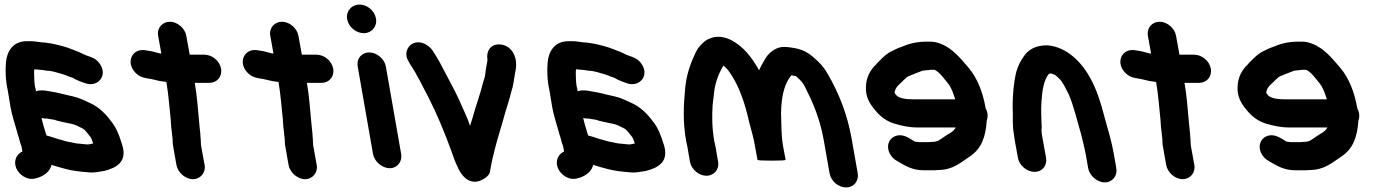

<svg xmlns="http://www.w3.org/2000/svg" viewBox="-20 -740 6051 839"><path d="M133 -437H130C129 -430 129 -424 129 -417C130 -396 129 -373 136 -349L137 -341C144 -344 152 -345 159 -345H165C173 -345 183 -344 196 -341C233 -336 263 -326 298 -319C326 -313 351 -300 375 -289C410 -273 441 -244 464 -212C488 -184 501 -149 514 -107C537 -34 491 -7 435 7C415 10 392 16 366 13C329 10 293 6 262 -3L226 -13C221 -14 211 -19 205 -19C198 12 167 33 133 40C98 49 63 23 51 -5C37 -40 55 -68 78 -78L74 -100C71 -107 69 -114 67 -121L61 -143C58 -150 57 -156 55 -163C46 -196 32 -236 26 -272L14 -345C4 -388 3 -433 6 -467C10 -516 37 -560 97 -560H116C135 -560 159 -554 177 -554C185 -553 193 -551 204 -550C234 -544 270 -535 296 -524L311 -518C328 -513 341 -504 357 -498C382 -489 398 -485 414 -464C452 -414 413 -362 360 -374C338 -381 315 -389 296 -401H295C280 -405 266 -413 250 -417C231 -422 207 -431 185 -431C178 -432 172 -433 166 -434C161 -434 140 -437 133 -437ZM161 -225C162 -223 163 -221 163 -218C169 -192 176 -172 183 -148C199 -144 211 -140 225 -135L239 -131C243 -130 253 -127 257 -126L275 -121C292 -119 311 -112 329 -112C338 -111 347 -110 358 -109H367C374 -110 381 -112 387 -113C382 -128 379 -139 370 -148C363 -157 351 -174 340 -179C326 -186 309 -196 292 -199L272 -203C253 -208 234 -210 216 -217C210 -218 193 -220 185 -222H180C173 -222 167 -223 161 -225Z M794 -584 809 -501H873C907 -501 940 -474 946 -440C952 -406 929 -378 895 -378H831C842 -317 844 -266 850 -209C852 -194 852 -182 854 -168C855 -160 856 -152 856 -144C858 -130 857 -116 859 -102L874 -19C880 14 856 43 823 43C790 43 757 14 751 -19L735 -110C734 -118 735 -129 734 -137C731 -150 732 -160 730 -171C727 -186 728 -201 726 -218C720 -272 717 -323 707 -382C696 -383 686 -385 678 -386C662 -389 644 -395 627 -397L616 -399C599 -402 584 -409 571 -423C529 -468 557 -527 611 -521L624 -519C635 -518 646 -515 658 -512C666 -510 676 -506 685 -506L671 -584C665 -617 689 -645 722 -645C755 -645 788 -617 794 -584Z M1284 -584 1299 -501H1363C1397 -501 1430 -474 1436 -440C1442 -406 1419 -378 1385 -378H1321C1332 -317 1334 -266 1340 -209C1342 -194 1342 -182 1344 -168C1345 -160 1346 -152 1346 -144C1348 -130 1347 -116 1349 -102L1364 -19C1370 14 1346 43 1313 43C1280 43 1247 14 1241 -19L1225 -110C1224 -118 1225 -129 1224 -137C1221 -150 1222 -160 1220 -171C1217 -186 1218 -201 1216 -218C1210 -272 1207 -323 1197 -382C1186 -383 1176 -385 1168 -386C1152 -389 1134 -395 1117 -397L1106 -399C1089 -402 1074 -409 1061 -423C1019 -468 1047 -527 1101 -521L1114 -519C1125 -518 1136 -515 1148 -512C1156 -510 1166 -506 1175 -506L1161 -584C1155 -617 1179 -645 1212 -645C1245 -645 1278 -617 1284 -584Z M1666 -450 1733 -67C1739 -34 1716 -5 1683 -5C1650 -5 1616 -34 1610 -67L1543 -450C1537 -483 1560 -511 1593 -511C1626 -511 1660 -483 1666 -450ZM1623 -659C1629 -624 1604 -595 1570 -595C1536 -595 1503 -622 1497 -656C1491 -691 1516 -720 1551 -720C1585 -720 1617 -693 1623 -659Z M2234 -438 2229 -410C2225 -390 2223 -363 2216 -346C2206 -302 2188 -253 2177 -210C2160 -154 2145 -103 2132 -46L2127 -23C2124 -7 2124 -5 2121 11C2118 28 2095 43 2077 50C2028 68 1994 25 1979 -12C1968 -35 1963 -49 1952 -81C1922 -163 1890 -241 1851 -317C1824 -367 1803 -414 1773 -458L1767 -469C1743 -505 1761 -539 1784 -550C1818 -566 1856 -542 1871 -518L1878 -507C1882 -500 1885 -495 1888 -491C1896 -477 1905 -463 1913 -446C1938 -397 1962 -356 1987 -302C2004 -261 2021 -231 2034 -190C2042 -216 2048 -233 2056 -263C2066 -296 2077 -327 2086 -361C2092 -389 2099 -396 2101 -420C2103 -441 2107 -456 2110 -476V-480C2104 -516 2123 -546 2160 -546C2210 -546 2243 -498 2234 -438Z M2500 -437H2497C2496 -430 2496 -424 2496 -417C2497 -396 2496 -373 2503 -349L2504 -341C2511 -344 2519 -345 2526 -345H2532C2540 -345 2550 -344 2563 -341C2600 -336 2630 -326 2665 -319C2693 -313 2718 -300 2742 -289C2777 -273 2808 -244 2831 -212C2855 -184 2868 -149 2881 -107C2904 -34 2858 -7 2802 7C2782 10 2759 16 2733 13C2696 10 2660 6 2629 -3L2593 -13C2588 -14 2578 -19 2572 -19C2565 12 2534 33 2500 40C2465 49 2430 23 2418 -5C2404 -40 2422 -68 2445 -78L2441 -100C2438 -107 2436 -114 2434 -121L2428 -143C2425 -150 2424 -156 2422 -163C2413 -196 2399 -236 2393 -272L2381 -345C2371 -388 2370 -433 2373 -467C2377 -516 2404 -560 2464 -560H2483C2502 -560 2526 -554 2544 -554C2552 -553 2560 -551 2571 -550C2601 -544 2637 -535 2663 -524L2678 -518C2695 -513 2708 -504 2724 -498C2749 -489 2765 -485 2781 -464C2819 -414 2780 -362 2727 -374C2705 -381 2682 -389 2663 -401H2662C2647 -405 2633 -413 2617 -417C2598 -422 2574 -431 2552 -431C2545 -432 2539 -433 2533 -434C2528 -434 2507 -437 2500 -437ZM2528 -225C2529 -223 2530 -221 2530 -218C2536 -192 2543 -172 2550 -148C2566 -144 2578 -140 2592 -135L2606 -131C2610 -130 2620 -127 2624 -126L2642 -121C2659 -119 2678 -112 2696 -112C2705 -111 2714 -110 2725 -109H2734C2741 -110 2748 -112 2754 -113C2749 -128 2746 -139 2737 -148C2730 -157 2718 -174 2707 -179C2693 -186 2676 -196 2659 -199L2639 -203C2620 -208 2601 -210 2583 -217C2577 -218 2560 -220 2552 -222H2547C2540 -222 2534 -223 2528 -225Z M3677 79C3643 79 3611 51 3605 17L3579 -131C3564 -215 3534 -289 3502 -351C3491 -378 3477 -391 3457 -408H3455C3448 -409 3443 -410 3438 -411C3409 -376 3397 -326 3394 -270L3393 -244C3395 -197 3393 -152 3402 -100L3413 -42C3413 -39 3393 -38 3352 -38C3311 -38 3290 -39 3290 -42L3279 -102C3272 -144 3267 -154 3253 -209C3236 -287 3211 -358 3177 -411L3162 -433C3155 -441 3149 -447 3142 -453H3141L3139 -450C3118 -413 3103 -374 3099 -323L3094 -281C3091 -234 3091 -183 3101 -124C3103 -114 3106 -105 3107 -97L3118 -33C3124 0 3100 28 3067 28C3034 28 3001 0 2995 -33L2984 -97C2983 -104 2981 -112 2979 -120C2962 -214 2968 -282 2974 -355C2980 -416 2998 -465 3020 -511C3030 -532 3042 -544 3060 -560C3092 -583 3131 -586 3173 -566C3228 -538 3265 -490 3297 -433C3307 -455 3324 -485 3334 -498C3350 -516 3375 -536 3408 -535C3416 -535 3424 -534 3432 -533C3478 -527 3502 -517 3532 -492C3559 -469 3578 -450 3597 -417C3644 -336 3683 -242 3702 -131L3728 17C3734 51 3711 79 3677 79Z M4154 -306C4146 -332 4138 -356 4123 -375C4107 -394 4087 -424 4064 -435H4051C4047 -435 4043 -435 4039 -434L4018 -432C4015 -431 4013 -431 4011 -431C4001 -427 3991 -423 3980 -419L3965 -413C3956 -409 3944 -406 3938 -398C3932 -393 3925 -387 3921 -382L3904 -366C3897 -358 3891 -349 3889 -335V-334C3891 -332 3892 -330 3895 -326C3907 -309 3944 -306 3970 -306ZM4287 -267C4295 -252 4299 -233 4292 -214C4287 -141 4269 -91 4219 -57C4180 -32 4146 3 4078 3C4069 4 4062 4 4057 4H4015C3968 4 3937 -15 3906 -33C3887 -43 3873 -56 3865 -76C3851 -113 3872 -142 3901 -148C3931 -154 3956 -134 3978 -121H3982C3987 -120 3991 -119 3994 -119H4036C4039 -119 4045 -119 4052 -120C4057 -120 4061 -120 4066 -121L4078 -124C4089 -130 4097 -136 4107 -143C4124 -155 4134 -158 4147 -170L4154 -179C4155 -180 4156 -182 4156 -183H3991C3952 -183 3922 -190 3891 -199C3855 -209 3826 -231 3803 -260C3780 -287 3761 -319 3764 -362C3765 -402 3784 -436 3808 -458C3813 -464 3818 -470 3824 -475C3838 -490 3859 -509 3878 -517L3894 -525C3902 -529 3910 -532 3919 -535C3948 -548 3985 -558 4027 -558H4046C4060 -558 4075 -555 4090 -549C4143 -529 4179 -483 4215 -441C4251 -397 4275 -337 4287 -267Z M4735 -5 4725 -63C4720 -89 4711 -128 4704 -154C4688 -208 4671 -281 4650 -328L4630 -367C4624 -376 4621 -382 4618 -386C4613 -392 4592 -415 4584 -415C4580 -416 4577 -418 4574 -419C4572 -419 4569 -419 4566 -418C4565 -418 4564 -418 4563 -417C4541 -390 4534 -343 4531 -296C4528 -262 4531 -216 4532 -182C4529 -165 4535 -139 4538 -123L4551 -51C4557 -17 4535 11 4501 11C4467 11 4434 -17 4428 -51L4415 -123C4414 -131 4412 -140 4411 -151C4402 -199 4408 -227 4405 -273C4405 -327 4410 -381 4421 -426C4429 -454 4441 -476 4456 -497C4475 -524 4507 -542 4555 -542C4589 -540 4620 -527 4644 -512C4730 -455 4775 -355 4806 -230C4822 -172 4838 -122 4848 -63L4858 -5C4864 28 4841 57 4808 57C4775 57 4741 28 4735 -5Z M5119 -584 5134 -501H5198C5232 -501 5265 -474 5271 -440C5277 -406 5254 -378 5220 -378H5156C5167 -317 5169 -266 5175 -209C5177 -194 5177 -182 5179 -168C5180 -160 5181 -152 5181 -144C5183 -130 5182 -116 5184 -102L5199 -19C5205 14 5181 43 5148 43C5115 43 5082 14 5076 -19L5060 -110C5059 -118 5060 -129 5059 -137C5056 -150 5057 -160 5055 -171C5052 -186 5053 -201 5051 -218C5045 -272 5042 -323 5032 -382C5021 -383 5011 -385 5003 -386C4987 -389 4969 -395 4952 -397L4941 -399C4924 -402 4909 -409 4896 -423C4854 -468 4882 -527 4936 -521L4949 -519C4960 -518 4971 -515 4983 -512C4991 -510 5001 -506 5010 -506L4996 -584C4990 -617 5014 -645 5047 -645C5080 -645 5113 -617 5119 -584Z M5778 -306C5770 -332 5762 -356 5747 -375C5731 -394 5711 -424 5688 -435H5675C5671 -435 5667 -435 5663 -434L5642 -432C5639 -431 5637 -431 5635 -431C5625 -427 5615 -423 5604 -419L5589 -413C5580 -409 5568 -406 5562 -398C5556 -393 5549 -387 5545 -382L5528 -366C5521 -358 5515 -349 5513 -335V-334C5515 -332 5516 -330 5519 -326C5531 -309 5568 -306 5594 -306ZM5911 -267C5919 -252 5923 -233 5916 -214C5911 -141 5893 -91 5843 -57C5804 -32 5770 3 5702 3C5693 4 5686 4 5681 4H5639C5592 4 5561 -15 5530 -33C5511 -43 5497 -56 5489 -76C5475 -113 5496 -142 5525 -148C5555 -154 5580 -134 5602 -121H5606C5611 -120 5615 -119 5618 -119H5660C5663 -119 5669 -119 5676 -120C5681 -120 5685 -120 5690 -121L5702 -124C5713 -130 5721 -136 5731 -143C5748 -155 5758 -158 5771 -170L5778 -179C5779 -180 5780 -182 5780 -183H5615C5576 -183 5546 -190 5515 -199C5479 -209 5450 -231 5427 -260C5404 -287 5385 -319 5388 -362C5389 -402 5408 -436 5432 -458C5437 -464 5442 -470 5448 -475C5462 -490 5483 -509 5502 -517L5518 -525C5526 -529 5534 -532 5543 -535C5572 -548 5609 -558 5651 -558H5670C5684 -558 5699 -555 5714 -549C5767 -529 5803 -483 5839 -441C5875 -397 5899 -337 5911 -267Z"/></svg>

Font: Blanket
Style: ReversedObl
Weight: 700
Foundry: Cannot Into Space Fonts
Version: Version 0.9